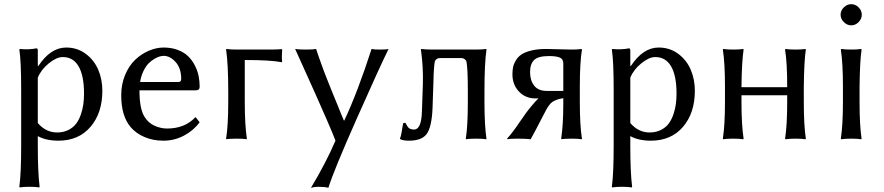

<svg xmlns="http://www.w3.org/2000/svg" viewBox="-20 -668 4259 925"><path d="M162.1 -293.9V-75.2Q201.2 -29.8 254.9 -29.8Q285.6 -29.8 309.3 -41.7Q333 -53.7 346.9 -72.3Q360.8 -90.8 369.6 -116.5Q378.4 -142.1 381.6 -166.5Q384.8 -190.9 384.8 -217.8Q384.8 -302.7 358.9 -347.9Q333 -393.1 282.2 -393.1Q252.4 -393.1 215.3 -363Q178.2 -333 162.1 -293.9ZM162.1 -352.1 164.1 -349.1Q223.1 -439 298.8 -439Q352.5 -439 393.1 -408.7Q433.6 -378.4 453.4 -331.8Q473.1 -285.2 473.1 -231Q473.1 -123.5 416 -56.9Q358.9 9.8 261.2 9.8Q202.1 9.8 162.1 -12.2V32.2Q162.1 163.6 170.9 231.9L168.9 234.9Q150.4 231.9 122.1 231.9Q93.8 231.9 75.2 234.9L73.2 231.9Q82 167.5 82 32.2V-234.9Q82 -373.5 73.2 -429.2L75.2 -432.1Q117.2 -427.7 155.8 -435.1Q162.1 -435.1 162.1 -424.8Z M654.8 -272.9H838.9Q853 -272.9 853 -287.1Q853 -339.4 826.2 -369.1Q799.3 -398.9 768.6 -398.9Q760.3 -398.9 749.5 -396Q738.8 -393.1 723.6 -384.3Q708.5 -375.5 695.6 -362.3Q682.6 -349.1 671.1 -325.7Q659.7 -302.2 654.8 -272.9ZM921.9 -104 941.9 -79.1Q912.6 -39.1 866.2 -14.6Q819.8 9.8 767.6 9.8Q717.3 9.8 676.3 -7.8Q635.3 -24.9 608.9 -56.2Q564 -109.9 564 -209Q564 -261.7 582.5 -306.4Q601.1 -351.1 630.6 -379.4Q660.2 -407.7 696.3 -423.3Q732.4 -439 768.6 -439Q806.6 -439 837.2 -427.2Q867.7 -415.5 886.7 -396.7Q905.8 -377.9 918.7 -352.8Q931.6 -327.6 936.8 -302.2Q941.9 -276.9 941.9 -250Q941.9 -232.9 923.8 -232.9H651.9Q651.9 -144.5 675.8 -106Q694.3 -75.7 724.1 -62.5Q754.4 -48.8 784.7 -48.8Q871.1 -48.8 921.9 -104Z M1079.6 -229Q1079.6 -357.9 1069.3 -429.2L1070.3 -432.1Q1088.4 -429.2 1122.6 -429.2H1282.2Q1307.1 -429.2 1337.4 -431.2L1339.4 -429.2Q1336.4 -391.6 1339.4 -371.1L1337.4 -368.2Q1283.7 -378.9 1159.2 -378.9V-180.2Q1159.2 -66.4 1169.4 0L1167.5 2.9Q1153.8 0 1119.6 0Q1104 0 1091.6 0.7Q1079.1 1.5 1074.7 2L1070.3 2.9L1069.3 0Q1079.6 -63.5 1079.6 -180.2Z M1401.9 -432.1Q1416 -429.2 1454.1 -429.2Q1489.7 -429.2 1502.9 -432.1L1514.6 -397.5L1526.4 -364.3L1539.1 -329.1L1551.8 -296.4L1565.9 -260.7L1579.1 -228Q1582 -219.7 1593.8 -191.9L1607.4 -158.7L1622.1 -122.1L1636.7 -87.4H1638.7Q1703.6 -225.6 1770 -432.1Q1779.8 -429.2 1809.1 -429.2Q1842.3 -429.2 1852.1 -432.1Q1810.5 -348.6 1698.7 -96.4Q1586.9 155.8 1562 236.8Q1545.9 231.9 1513.2 231.9Q1494.1 231.9 1478 236.8Q1548.8 119.6 1596.2 9.8Q1584 -23.4 1554.7 -90.3L1502 -210L1442.4 -342.3Q1406.2 -421.9 1401.9 -432.1Z M2064 -150.9Q2060.5 -53.2 2033.7 -20Q2009.3 9.8 1949.7 9.8Q1921.4 9.8 1907.7 2L1906.7 -1Q1912.1 -11.2 1916.3 -38.8Q1920.4 -66.4 1922.9 -75.2L1933.1 -76.2Q1943.8 -55.7 1950.2 -50.8Q1959.5 -43.9 1975.1 -43.9Q2009.8 -43.9 2012.7 -129.9L2017.1 -258.8Q2020 -343.8 2007.8 -429.2L2008.8 -432.1Q2031.7 -429.2 2065.9 -429.2H2271Q2286.1 -429.2 2299.1 -429.9Q2312 -430.7 2317.4 -431.6L2322.8 -432.1L2323.7 -429.2Q2314 -361.3 2314 -229V-179.2Q2314 -63.5 2323.7 0L2321.8 2.9Q2308.1 0 2273.9 0Q2258.3 0 2246.1 0.7Q2233.9 1.5 2229.5 2L2225.1 2.9L2224.1 0Q2233.9 -60.1 2233.9 -179.2V-229Q2233.9 -347.7 2226.1 -375Q2220.2 -382.3 2215.3 -385.3Q2210.4 -388.2 2199.7 -388.2H2102.1Q2091.3 -388.2 2086.4 -385.3Q2081.5 -382.3 2075.7 -375Q2069.8 -355 2067.9 -266.1Z M2693.8 -230V-361.8Q2693.8 -383.8 2676.5 -390.9Q2659.2 -397.9 2624.5 -397.9Q2572.3 -397.9 2553 -378.7Q2533.7 -359.4 2533.7 -320.8Q2533.7 -280.8 2553.5 -255.4Q2573.2 -230 2613.8 -230ZM2574.2 -194.3Q2571.8 -194.3 2566.9 -194.1Q2562 -193.8 2559.6 -193.8Q2511.2 -193.8 2480 -227.1Q2448.7 -260.3 2448.7 -310.1Q2448.7 -329.1 2451.9 -344.7Q2455.1 -360.4 2465.3 -377.4Q2475.6 -394.5 2492.9 -406Q2510.3 -417.5 2540.5 -424.8Q2570.8 -432.1 2611.8 -432.1Q2628.9 -432.1 2668.9 -430.7Q2709 -429.2 2733.9 -429.2Q2749.5 -429.2 2761.5 -429.9Q2773.4 -430.7 2777.8 -431.6L2781.7 -432.1L2783.7 -429.2Q2773.4 -366.2 2773.4 -251V-178.2Q2773.4 -63.5 2783.7 0L2782.7 2.9Q2769 0 2733.9 0Q2718.8 0 2706.5 0.7Q2694.3 1.5 2689.9 2L2685.5 2.9L2683.6 0Q2693.8 -66.4 2693.8 -168.9V-194.8Q2676.3 -192.9 2663.1 -187.7Q2649.9 -182.6 2641.6 -177.2Q2633.3 -171.9 2624.8 -159.9Q2616.2 -147.9 2611.8 -139.6L2597.7 -112.8Q2551.3 -22.5 2536.6 2.9Q2515.1 0 2473.6 0Q2436.5 0 2424.8 2.9L2422.9 0Q2450.7 -30.8 2483.2 -79.3Q2515.6 -127.9 2541.5 -158.2Q2563.5 -184.6 2574.2 -194.3Z M3016.6 -293.9V-75.2Q3055.7 -29.8 3109.4 -29.8Q3140.1 -29.8 3163.8 -41.7Q3187.5 -53.7 3201.4 -72.3Q3215.3 -90.8 3224.1 -116.5Q3232.9 -142.1 3236.1 -166.5Q3239.3 -190.9 3239.3 -217.8Q3239.3 -302.7 3213.4 -347.9Q3187.5 -393.1 3136.7 -393.1Q3106.9 -393.1 3069.8 -363Q3032.7 -333 3016.6 -293.9ZM3016.6 -352.1 3018.6 -349.1Q3077.6 -439 3153.3 -439Q3207 -439 3247.6 -408.7Q3288.1 -378.4 3307.9 -331.8Q3327.6 -285.2 3327.6 -231Q3327.6 -123.5 3270.5 -56.9Q3213.4 9.8 3115.7 9.8Q3056.6 9.8 3016.6 -12.2V32.2Q3016.6 163.6 3025.4 231.9L3023.4 234.9Q3004.9 231.9 2976.6 231.9Q2948.2 231.9 2929.7 234.9L2927.7 231.9Q2936.5 167.5 2936.5 32.2V-234.9Q2936.5 -373.5 2927.7 -429.2L2929.7 -432.1Q2971.7 -427.7 3010.3 -435.1Q3016.6 -435.1 3016.6 -424.8Z M3472.7 -250Q3472.7 -366.2 3462.4 -429.2L3464.4 -432.1Q3482.9 -429.2 3512.2 -429.2Q3542.5 -429.2 3560.5 -432.1L3562.5 -429.2Q3553.7 -373 3552.2 -250V-248H3772.5V-250Q3772.5 -366.2 3762.2 -429.2L3764.6 -432.1Q3782.7 -429.2 3812.5 -429.2Q3842.3 -429.2 3860.4 -432.1L3862.3 -429.2Q3854 -376.5 3852.5 -250V-179.2Q3852.5 -63.5 3862.3 0L3860.4 2.9Q3842.3 0 3812.5 0Q3782.7 0 3764.6 2.9L3762.2 0Q3772.5 -63.5 3772.5 -179.2V-209H3552.2V-179.2Q3552.2 -66.4 3562.5 0L3560.5 2.9Q3542.5 0 3512.2 0Q3482.9 0 3464.4 2.9L3462.4 0Q3472.7 -63.5 3472.7 -179.2Z M4045.4 -561.5Q4029.8 -577.1 4029.8 -597.2Q4029.8 -617.2 4045.4 -632.6Q4061 -647.9 4081.1 -647.9Q4101.1 -647.9 4116.5 -632.6Q4131.8 -617.2 4131.8 -597.2Q4131.8 -577.1 4116.5 -561.5Q4101.1 -545.9 4081.1 -545.9Q4061 -545.9 4045.4 -561.5ZM4041 -250Q4041 -366.2 4030.8 -429.2L4033.2 -432.1Q4051.3 -429.2 4081.1 -429.2Q4110.8 -429.2 4128.9 -432.1L4130.9 -429.2Q4122.6 -376.5 4121.1 -250V-179.2Q4121.1 -63.5 4130.9 0L4128.9 2.9Q4110.8 0 4081.1 0Q4051.3 0 4033.2 2.9L4030.8 0Q4041 -63.5 4041 -179.2Z"/></svg>

Font: Linux Biolinum G
Style: Regular
Weight: 400
Designer: Philipp H. Poll
Foundry: Philipp H. Poll
Version: Version 1.1.0 ; ttfautohint (v1.6)